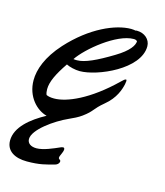

<svg xmlns="http://www.w3.org/2000/svg" viewBox="-177 -494 675 784"><g transform="rotate(15 160.0 -101.5)"><path d="M315 -193 317 -207C317 -211 316 -213 314 -213C310 -213 304 -208 295 -199C193 -100 103 -62 50 -62C36 -62 25 -64 17 -68C14 -75 13 -83 13 -92C13 -123 31 -160 65 -210C78 -203 103 -197 122 -197C197 -197 363 -269 363 -366C363 -396 337 -417 306 -417C303 -417 302 -417 300 -416C294 -417 288 -418 281 -418C216 -418 115 -375 26 -277C-30 -215 -50 -158 -50 -113C-50 -43 -4 3 39 14C-22 47 -79 93 -79 150C-79 194 -42 215 9 215C63 215 89 207 125 197C133 195 141 188 141 179C141 173 132 173 132 166C132 157 144 141 144 128C144 123 141 121 138 121C134 121 129 123 127 124C102 135 62 153 33 153C9 153 -6 142 -6 124C-6 84 75 27 129 3C147 -5 166 -14 181 -25C222 -55 213 -61 255 -96C298 -131 310 -171 315 -193ZM246 -299C180 -259 133 -237 100 -237C95 -237 90 -237 85 -238C119 -289 230 -381 302 -381C309 -381 314 -379 317 -375C316 -358 301 -332 246 -299Z"/></g></svg>

Font: Oregano
Style: Italic
Weight: 400
Italic angle: -12°
Designer: Astigmatic (AOETI)
Foundry: Astigmatic (AOETI)
Version: Version 1.000